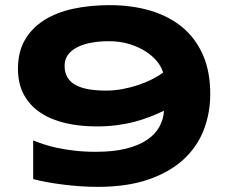

<svg xmlns="http://www.w3.org/2000/svg" viewBox="-20 -708 895 746"><path d="M352.1 -118.2Q420.4 -118.2 469.5 -130.4Q518.6 -142.6 550.8 -164.3Q583 -186 599.1 -215.1Q615.2 -244.1 617.2 -277.8Q591.8 -265.6 563.7 -254.6Q535.6 -243.7 503.7 -235.1Q471.7 -226.6 434.8 -221.7Q397.9 -216.8 355 -216.8Q290 -216.8 234.4 -229.7Q178.7 -242.7 137.7 -269.8Q96.7 -296.9 73.2 -339.4Q49.8 -381.8 49.8 -440.9Q49.8 -506.8 77.1 -553.5Q104.5 -600.1 152.3 -630.1Q200.2 -660.2 265.1 -674.1Q330.1 -688 405.8 -688Q492.7 -688 564.7 -666.5Q636.7 -645 688.5 -602.1Q740.2 -559.1 768.6 -494.4Q796.9 -429.7 796.9 -342.8Q796.9 -268.6 771.5 -202.9Q746.1 -137.2 692.6 -88.1Q639.2 -39.1 556.4 -10.5Q473.6 18.1 358.9 18.1Q326.2 18.1 291.5 15.6Q256.8 13.2 223.9 9Q190.9 4.9 161.1 -0.7Q131.3 -6.3 108.9 -12.2V-162.1Q125 -155.8 148.2 -147.9Q171.4 -140.1 201.9 -133.5Q232.4 -127 269.8 -122.6Q307.1 -118.2 352.1 -118.2ZM613.8 -425.8Q608.4 -446.3 591.6 -467.8Q574.7 -489.3 547.6 -507.1Q520.5 -524.9 483.9 -536.4Q447.3 -547.9 402.8 -547.9Q366.7 -547.9 335.4 -542.2Q304.2 -536.6 281 -524.9Q257.8 -513.2 244.4 -495.4Q231 -477.5 231 -453.1Q231 -426.8 241.7 -408.2Q252.4 -389.6 272.9 -378.2Q293.5 -366.7 323.5 -361.3Q353.5 -356 392.1 -356Q423.8 -356 455.3 -361.8Q486.8 -367.7 515.6 -377.2Q544.4 -386.7 569.6 -399.4Q594.7 -412.1 613.8 -425.8Z"/></svg>

Font: Syncopate
Style: Bold
Weight: 700
Designer: Astigmatic (AOETI)
Foundry: Astigmatic (AOETI)
Version: Version 1.001 2011